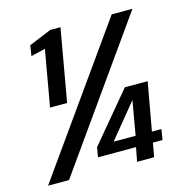

<svg xmlns="http://www.w3.org/2000/svg" viewBox="-104 -803 876 902"><g transform="rotate(-15 334.0 -352.0)"><path d="M124 -352 172 -625 102 -608 110 -659 219 -704H269L207 -352ZM20 0 517 -700H618L122 0ZM453 0 466 -68H281L289 -115L488 -353H599L557 -119H603L595 -68H548L536 0ZM371 -120H478L507 -286Z"/></g></svg>

Font: DeepMind Sans Medium
Style: Italic
Weight: 500
Italic angle: -10°
Designer: Jonny Pinhorn / Modifications: Colophon Foundry
Foundry: Colophon Foundry
Version: Version 1.002; ttfautohint (v1.8.2)